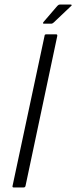

<svg xmlns="http://www.w3.org/2000/svg" viewBox="-20 -824 335 844"><path d="M92 -6Q90 0 84 0H40Q34 0 35 -6L176 -667Q176 -673 183 -673H227Q230 -673 231 -671.5Q232 -670 232 -667ZM206 -720H173Q169 -720 169 -722Q169 -724 171 -727L232 -798Q235 -801 237.5 -802.5Q240 -804 244 -804H291Q294 -804 295 -802Q296 -800 293 -798L216 -725Q213 -723 211 -721.5Q209 -720 206 -720Z"/></svg>

Font: Glory Thin Light
Style: Italic
Weight: 300
Italic angle: -12°
Version: Version 1.011